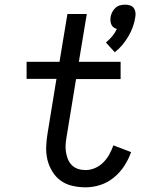

<svg xmlns="http://www.w3.org/2000/svg" viewBox="-20 -795 640 823"><path d="M472 -571 434 -613Q449 -625 461 -639.5Q473 -654 481 -671Q473 -673 467 -677.5Q461 -682 457.5 -689.5Q454 -697 453.5 -705Q453 -713 454 -722Q456 -733 461 -743Q466 -753 474.5 -761Q483 -769 494 -772Q505 -775 516 -775Q527 -775 537 -772Q547 -769 553 -761Q559 -753 560.5 -743Q562 -733 560 -722Q557 -701 549.5 -680Q542 -659 530.5 -639.5Q519 -620 504.5 -602.5Q490 -585 472 -571ZM347 8Q318 8 290 1.5Q262 -5 240.5 -20.5Q219 -36 204.5 -59.5Q190 -83 183.5 -109.5Q177 -136 178 -165.5Q179 -195 184 -224L222 -457H94V-530H235L269 -735H352L318 -530H497V-456H306L266 -212Q263 -195 261.5 -178Q260 -161 262.5 -144.5Q265 -128 271 -113Q277 -98 288 -87Q299 -76 314.5 -71Q330 -66 347 -66Q367 -66 387 -74.5Q407 -83 422.5 -98.5Q438 -114 448.5 -133Q459 -152 466 -172L542 -143Q531 -112 512.5 -83.5Q494 -55 467.5 -33.5Q441 -12 409.5 -2Q378 8 347 8Z"/></svg>

Font: Iosevka Slab Extended
Style: Italic
Weight: 400
Width: 7
Italic angle: -9°
Monospace: yes
Designer: Belleve Invis
Foundry: Belleve Invis
Version: Version 11.1.0; ttfautohint (v1.8.3)